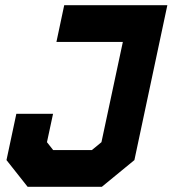

<svg xmlns="http://www.w3.org/2000/svg" viewBox="-20 -720 665 740"><path d="M86.5 0 5 -103 43 -281.5H184.5L161 -172L185 -141.5H334L371 -172L453.5 -558.5H197.5L227.5 -700H625L498 -103L372.5 0ZM137 -73.5H354L439 -143L542.5 -629.5H284H542.5L439 -143L354 -73.5H137L83.5 -141.5L99.5 -216L83.5 -141.5Z"/></svg>

Font: Tourney Black
Style: Italic
Weight: 900
Italic angle: -12°
Version: Version 1.015